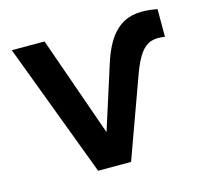

<svg xmlns="http://www.w3.org/2000/svg" viewBox="-81 -597 723 685"><g transform="rotate(-15 281.0 -254.0)"><path d="M200.6 0 14.4 -495H135.3L265.2 -125.2L338.7 -355.5Q353.2 -402.5 372.5 -434.5Q391.9 -466.5 417.6 -484.6Q443.2 -502.6 477.1 -506.7Q511 -510.8 554.6 -501.9V-399.9Q525.4 -404.9 503.8 -398.2Q482.2 -391.5 464.5 -367.5Q446.8 -343.6 429.8 -296.6L322.3 0Z"/></g></svg>

Font: Geologica-Sharp
Style: Regular
Weight: 100
Designer: Sindre Bremnes, Frode Helland
Foundry: Monokrom Skriftforlag AS
Version: Version 1.010;gftools[0.9.28]